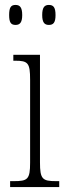

<svg xmlns="http://www.w3.org/2000/svg" viewBox="-20 -758 268 778"><path d="M178 -657C196 -657 205 -666 205 -697C205 -729 196 -738 178 -738C161 -738 151 -729 151 -697C151 -666 161 -657 178 -657ZM43 -657C60 -657 70 -666 70 -697C70 -729 60 -738 43 -738C25 -738 17 -729 17 -697C17 -666 25 -657 43 -657ZM21 0H220V-24H207C152 -24 142 -32 142 -100V-536H34V-512H41C94 -512 102 -503 102 -434V-99C102 -31 92 -24 36 -24H21Z"/></svg>

Font: Noto Serif Devanagari ExtraCondensed ExtraLight
Style: Regular
Weight: 200
Width: 2
Designer: Universal Thirst, Indian Type Foundry and the Monotype Design Team
Foundry: Monotype Imaging Inc.
Version: Version 2.004